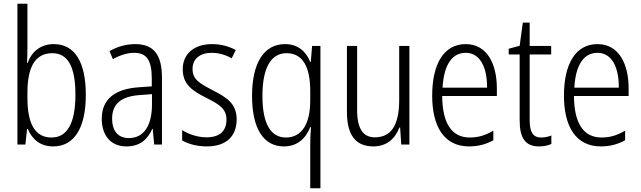

<svg xmlns="http://www.w3.org/2000/svg" viewBox="-20 -780 3459 1036"><path d="M128 -523V-760H74V0H117L126 -84H130C155 -26 199 10 267 10C381 10 443 -90 443 -268C443 -448 382 -542 270 -542C200 -542 151 -502 129 -440H126C127 -465 128 -497 128 -523ZM262 -493C348 -493 387 -417 387 -269C387 -114 342 -38 258 -38C172 -38 128 -107 128 -252V-280C128 -410 165 -493 262 -493Z M709 -542C660 -542 612 -528 571 -504L589 -461C631 -484 669 -495 704 -495C770 -495 799 -457 799 -355V-314L728 -309C600 -300 529 -245 529 -139C529 -55 573 10 662 10C738 10 777 -30 802 -85H804L812 0H854V-359C854 -485 810 -542 709 -542ZM734 -267 800 -272V-216C800 -105 758 -35 675 -35C619 -35 585 -71 585 -140C585 -219 633 -260 734 -267Z M1257 -136C1257 -223 1201 -255 1126 -294C1054 -331 1019 -353 1019 -408C1019 -463 1059 -495 1123 -495C1161 -495 1201 -483 1230 -465L1252 -510C1216 -530 1172 -542 1124 -542C1025 -542 966 -487 966 -407C966 -322 1020 -289 1097 -250C1167 -215 1202 -191 1202 -134C1202 -75 1167 -39 1095 -39C1046 -39 997 -56 963 -78V-22C993 -5 1039 10 1096 10C1200 10 1257 -44 1257 -136Z M1654 -3V236H1709V-532H1664L1657 -446H1654C1631 -503 1587 -542 1518 -542C1404 -542 1340 -440 1340 -263C1340 -84 1403 10 1512 10C1583 10 1629 -31 1654 -94H1658C1655 -61 1654 -24 1654 -3ZM1523 -38C1442 -38 1396 -110 1396 -262C1396 -409 1439 -493 1526 -493C1612 -493 1654 -422 1654 -289V-237C1654 -113 1609 -38 1523 -38Z M2189 -532H2134V-240C2134 -104 2090 -39 2003 -39C1940 -39 1907 -84 1907 -186V-532H1852V-176C1852 -55 1896 10 1995 10C2069 10 2114 -35 2135 -92H2139L2145 0H2189Z M2493 -542C2374 -542 2312 -434 2312 -264C2312 -99 2375 10 2511 10C2562 10 2603 -2 2642 -23V-75C2598 -49 2560 -38 2515 -38C2417 -38 2367 -115 2366 -262H2661V-303C2661 -434 2609 -542 2493 -542ZM2493 -495C2573 -495 2609 -412 2608 -307H2368C2375 -432 2420 -495 2493 -495Z M2900 -38C2854 -38 2838 -70 2838 -133V-486H2954V-532H2838V-658H2801L2784 -533L2725 -517V-486H2784V-130C2784 -35 2815 10 2888 10C2915 10 2937 5 2955 -3V-49C2941 -43 2920 -38 2900 -38Z M3204 -542C3085 -542 3023 -434 3023 -264C3023 -99 3086 10 3222 10C3273 10 3314 -2 3353 -23V-75C3309 -49 3271 -38 3226 -38C3128 -38 3078 -115 3077 -262H3372V-303C3372 -434 3320 -542 3204 -542ZM3204 -495C3284 -495 3320 -412 3319 -307H3079C3086 -432 3131 -495 3204 -495Z"/></svg>

Font: Noto Sans Arabic UI Cn Lt
Style: Regular
Weight: 300
Width: 3
Designer: Monotype Design Team, Nadine Chahine and Nizar Qandah
Foundry: Monotype Imaging Inc.
Version: Version 2.010